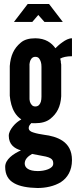

<svg xmlns="http://www.w3.org/2000/svg" viewBox="-20 -747 382 963"><path d="M226 -727 295 -637H203L172 -672L142 -637H50L119 -727ZM287 -264C284 -213 266 -177 231 -150C213 -136 188 -129 157 -129C154 -129 151 -129 148 -129C145 -129 141 -129 138 -130C129 -122 124 -114 124 -105C124 -93 134 -86 149 -82C164 -77 182 -74 201 -71C233 -67 267 -59 295 -40C322 -21 341 8 341 56C341 109 318 145 286 166C253 187 209 196 168 196C120 195 79 188 51 172C22 156 6 130 6 90C6 71 16 55 31 41C46 27 66 16 85 7C52 -2 24 -23 24 -66C24 -82 33 -98 45 -113C57 -128 72 -140 87 -148C58 -167 44 -197 37 -222C33 -237 30 -252 29 -267V-416C33 -467 49 -504 84 -533C101 -548 126 -555 157 -555C208 -555 239 -532 258 -505C265 -512 277 -524 293 -535C308 -546 325 -555 341 -555V-465C314 -465 294 -460 282 -453C283 -448 284 -443 285 -440C285 -436 285 -432 286 -429C287 -426 287 -422 287 -419ZM188 -412C188 -431 184 -443 176 -454C172 -459 166 -462 157 -462C141 -462 133 -449 130 -437C128 -430 127 -421 128 -412V-262C127 -243 130 -231 139 -221C143 -216 149 -213 157 -213C174 -213 181 -225 185 -237C187 -244 188 -253 188 -262ZM141 25C120 37 104 52 104 73C104 94 123 111 170 111C187 111 206 108 221 102C236 96 247 87 247 74C247 65 246 58 239 51C231 44 218 39 193 35Z"/></svg>

Font: League Gothic
Style: Regular
Weight: 400
Designer: The League of Moveable Type
Version: Version 1.560;PS 001.560;hotconv 1.0.56;makeotf.lib2.0.21325